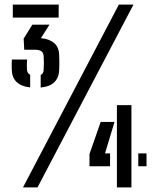

<svg xmlns="http://www.w3.org/2000/svg" viewBox="-20 -820 679 840"><path d="M158 -437V-492Q170.5 -497.5 171 -514Q172 -532.5 172 -545.2Q172 -558 171 -573.5Q170.5 -589.5 160.8 -596Q151 -602.5 131.5 -602.5H86L83.5 -651L121.5 -712H196.5L159 -653Q195.5 -650 217.2 -631.5Q239 -613 239 -574.5Q239.5 -567 239.5 -555.2Q239.5 -543.5 239.5 -532.8Q239.5 -522 239 -516Q238.5 -481.5 218.5 -461.2Q198.5 -441 158 -437ZM112 -437.5Q73 -441.5 52.5 -461.5Q32 -481.5 31.5 -516Q31.5 -525 31.2 -530.2Q31 -535.5 31.2 -542Q31.5 -548.5 32 -559.5H98.5Q97.5 -548.5 97.5 -536.2Q97.5 -524 98 -516Q99 -499 112 -493ZM36 -743V-800H237L236.5 -743ZM80.5 0 500 -800H564L144 0ZM371.5 -92.5V-146L420.5 -286.5H481L439.5 -149H461.5V-92.5ZM491.5 0V-360H555V0ZM585 -92.5V-149H621V-92.5Z"/></svg>

Font: Big Shoulders Stencil Text Thin Medium
Style: Regular
Weight: 500
Version: Version 2.001